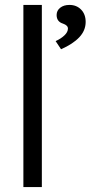

<svg xmlns="http://www.w3.org/2000/svg" viewBox="-20 -760 368 780"><path d="M75 0V-740H150V0ZM228 -560 206 -593Q228 -603 242 -616.5Q256 -630 256 -644Q256 -657 236 -664Q210 -672 210 -699Q210 -717 224.5 -728.5Q239 -740 262 -740Q291 -740 309.5 -721Q328 -702 328 -671Q328 -636 302 -608.5Q276 -581 228 -560Z"/></svg>

Font: Lexend Deca Light
Style: Regular
Weight: 300
Designer: Bonnie Shaver-Troup, Thomas Jockin
Foundry: Lexend
Version: Version 1.008; ttfautohint (v1.8.4.7-5d5b)